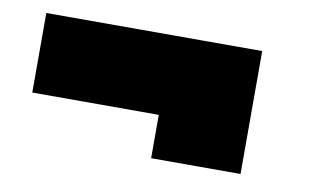

<svg xmlns="http://www.w3.org/2000/svg" viewBox="-42 -445 696 423"><g transform="rotate(10 305.5 -233.5)"><path d="M386 -371V-193H32V-371ZM515 -96H315V-371H515Z"/></g></svg>

Font: Hepta Slab ExtraLight Black
Style: Regular
Weight: 900
Version: Version 1.102